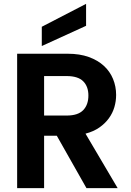

<svg xmlns="http://www.w3.org/2000/svg" viewBox="-20 -977 681 997"><path d="M439 -481Q439 -528 412 -555Q385 -582 326 -582H209V-377H326Q385 -377 412 -405Q439 -433 439 -481ZM331 -698Q394 -698 441 -681Q488 -664 519.5 -635Q551 -606 567 -567Q583 -528 583 -484Q583 -452 574 -421Q565 -390 545.5 -363Q526 -336 496 -315Q466 -294 424 -283L591 0H429L275 -272H209V0H69V-698ZM427 -957V-843L197 -738V-838Z"/></svg>

Font: SVN-Poppins SemiBold
Style: Regular
Weight: 600
Designer: Ninad Kale (Devanagari), Jonny Pinhorn (Latin)
Foundry: Indian Type Foundry
Version: Version 3.002 2017